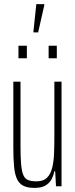

<svg xmlns="http://www.w3.org/2000/svg" viewBox="-20 -908 368 936"><path d="M148 8Q114 8 93.5 -2.5Q73 -13 62.5 -36Q52 -59 48.5 -97Q45 -135 45 -190V-510H80V-195Q80 -140 83 -106Q86 -72 94 -54Q102 -36 117.5 -30Q133 -24 158 -24Q191 -24 208.5 -41Q226 -58 234 -88.5Q242 -119 243.5 -159.5Q245 -200 245 -246V-510H280V0H253L249 -73H245Q241 -52 231 -33.5Q221 -15 201.5 -3.5Q182 8 148 8ZM70 -624V-685H111V-624ZM217 -624V-685H257V-624ZM143 -750V-755L157 -888H196V-883L166 -750Z"/></svg>

Font: Saira UltraCondensed Thin
Style: Regular
Weight: 250
Width: 1
Designer: Hector Gatti with collaboration of the Omnibus-Type team
Foundry: Omnibus-Type
Version: Version 1.101